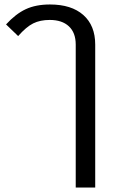

<svg xmlns="http://www.w3.org/2000/svg" viewBox="-20 -587 522 857"><path d="M318 -388Q318 -441 287.5 -469.5Q257 -498 202 -498Q159 -498 128 -482.5Q97 -467 61 -426L7 -478Q50 -525 95 -546Q140 -567 203 -567Q299 -567 352 -520Q405 -473 405 -388V250H318Z"/></svg>

Font: KoHo Medium
Style: Regular
Weight: 500
Version: Version 1.000; ttfautohint (v1.6)